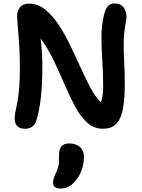

<svg xmlns="http://www.w3.org/2000/svg" viewBox="-20 -731 822 1111"><path d="M125 14Q94 14 79.5 -2Q65 -18 65 -45Q65 -65 69.5 -85.5Q74 -106 80 -136.5Q86 -167 90.5 -216Q95 -265 95 -342Q95 -385 93 -431.5Q91 -478 87.5 -520.5Q84 -563 81.5 -594.5Q79 -626 79 -638Q79 -668 96 -689Q113 -710 146 -710Q198 -710 240.5 -676.5Q283 -643 319.5 -587.5Q356 -532 387.5 -466.5Q419 -401 448 -336.5Q477 -272 505.5 -219.5Q534 -167 564 -139Q570 -155 573.5 -177.5Q577 -200 577 -231Q577 -311 572 -382Q567 -453 567 -519Q567 -585 583 -650Q592 -683 606 -697Q620 -711 643 -711Q673 -711 689 -695Q705 -679 709.5 -656Q714 -633 710 -612Q697 -548 696 -491.5Q695 -435 698.5 -376Q702 -317 702 -242Q702 -168 693 -110Q684 -52 657 -19Q630 14 575 14Q524 14 485.5 -20.5Q447 -55 416 -112Q385 -169 355.5 -238Q326 -307 292.5 -377.5Q259 -448 215 -509Q221 -458 223 -419.5Q225 -381 225 -342Q225 -248 217 -171.5Q209 -95 191 -36Q185 -13 168.5 0.5Q152 14 125 14ZM332 360Q287 360 287 326Q287 315 290 303.5Q293 292 303 271Q320 234 321 209Q322 184 322 159Q322 132 336 115.5Q350 99 380 99Q419 99 442.5 119.5Q466 140 466 177Q466 213 453 251.5Q440 290 411 322Q377 360 332 360Z"/></svg>

Font: Shantell Sans Normal
Style: Regular
Weight: 600
Designer: Stephen Nixon, Anya Danilova, Shantell Martin
Foundry: Arrow Type
Version: Version 1.009;[a7da0bfa3]